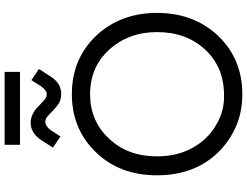

<svg xmlns="http://www.w3.org/2000/svg" viewBox="-136 -898 1044 811"><g transform="rotate(-90 385.5 -492.0)"><path d="M394 10Q318 10 257 -17Q195 -44 148 -92Q51 -192 51 -350Q51 -508 148 -608Q246 -710 394 -710Q542 -710 640 -608Q737 -505 737 -350Q737 -195 640 -92Q542 10 394 10ZM258 -104Q316 -67 384 -67Q451 -67 499 -88Q547 -109 582 -147Q656 -227 656 -350Q656 -470 582 -552Q508 -633 394 -633Q280 -633 206 -553Q131 -474 131 -350Q131 -268 165 -204Q199 -140 258 -104ZM241 -798 215 -758 168 -790 200 -840Q230 -884 273 -884Q313 -884 350 -844Q360 -834 372 -824Q382 -816 393 -816Q410 -816 427 -840L453 -881L500 -849L468 -799Q439 -755 396 -755Q371 -755 355 -765Q338 -776 322 -792Q309 -805 297 -815Q289 -822 276 -822Q258 -822 241 -798ZM488 -929H180V-994H488Z"/></g></svg>

Font: Rilu
Style: Regular
Weight: 500
Designer: Alí Sinisterra
Foundry: Alí Sinisterra
Version: 0.1